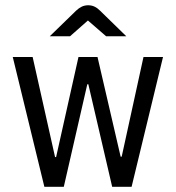

<svg xmlns="http://www.w3.org/2000/svg" viewBox="-20 -714 672 734"><path d="M149.6 0 28.8 -496H104.8L190.5 -113.6H194.5L280 -496H352.8L441.2 -115H445.2L528.5 -496H603.2L483.1 0H408.8L317.7 -391.8H313.7L223.9 0ZM170.3 -575.4 270.9 -673.2Q281.6 -683.4 292.8 -688.7Q304 -693.9 317.3 -693.9Q330.1 -693.9 341.3 -688.7Q352.5 -683.4 362.5 -673.2L462.8 -575.4H385.6L316.1 -635.7L247.8 -575.4Z"/></svg>

Font: Atkinson Hyperlegible Mono ExtraLight
Style: Regular
Weight: 200
Monospace: yes
Designer: Elliott Scott, Megan Eiswerth, Linus Boman, Theodore Petrosky, Letters from Sweden
Foundry: Applied Design Works, Letters from Sweden
Version: Version 2.001